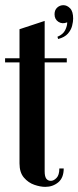

<svg xmlns="http://www.w3.org/2000/svg" viewBox="-25 -722 305 748"><path d="M51 -608.2 149 -640.5V-54.5Q149 -34.8 155.2 -26.1Q161.5 -17.5 173.2 -17.5Q184.2 -17.5 195.2 -28.8Q206.2 -40 206.2 -65.8H223.2Q223.2 -29.2 201.9 -11.6Q180.5 6 151.5 6Q132.2 6 108.9 -2Q85.5 -10 68.2 -30.1Q51 -50.2 51 -85.2ZM149 -479V-495H235.2V-479ZM-5.2 -479V-495H51V-479ZM236.8 -635Q217.5 -627.2 202.5 -637Q187.5 -646.8 187.5 -666.5Q187.5 -683 197.8 -692.4Q208 -701.8 222 -701.8Q236.2 -701.8 248.1 -689.6Q260 -677.5 260 -649.2Q260 -637.8 255.9 -621.4Q251.8 -605 239.4 -590.9Q227 -576.8 201.5 -570L198.8 -578.8Q221 -588 229.1 -604.9Q237.2 -621.8 236.8 -635Z"/></svg>

Font: Emberly Black
Style: Regular
Weight: 900
Designer: Rajesh Rajput
Foundry: Rajesh Rajput
Version: Version 1.000